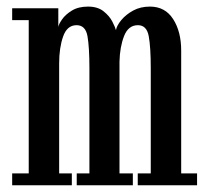

<svg xmlns="http://www.w3.org/2000/svg" viewBox="-20 -548 608 568"><path d="M16 0V-35H65V-488.5H16V-523.5H152.5V-468Q153.5 -476 163.5 -490.5Q173.5 -505 192.8 -516.8Q212 -528.5 240.5 -528.5Q269 -528.5 286.5 -514.5Q304 -500.5 312.5 -483.8Q321 -467 323 -459Q325.5 -472.5 339 -488.8Q352.5 -505 374 -516.8Q395.5 -528.5 423.5 -528.5Q468.5 -528.5 492.2 -491.5Q516 -454.5 516 -398.5V-35H563V0H387.5V-35H426V-347Q426 -408.5 420 -441Q414 -473.5 388 -473.5Q359.5 -473.5 347 -441.2Q334.5 -409 333.5 -365.5V-35H373V0H207V-35H244.5V-347Q244.5 -408.5 238.8 -441Q233 -473.5 206.5 -473.5Q178.5 -473.5 166.8 -440.2Q155 -407 155 -360.5V-35H192.5V0Z"/></svg>

Font: Imbue 10pt Medium
Style: Regular
Weight: 500
Designer: Tyler Finck
Foundry: Etcetera Type Company
Version: Version 1.102; ttfautohint (v1.8.3)